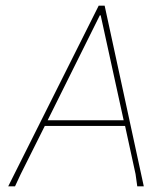

<svg xmlns="http://www.w3.org/2000/svg" viewBox="-20 -657 594 677"><path d="M349 -637 487 0H464L458 -43L421 -213H138L53 -43L33 0H9L328 -637ZM332 -603 148 -233H416L335 -603Z"/></svg>

Font: Alegreya Sans Thin
Style: Italic
Weight: 100
Italic angle: -7°
Designer: Juan Pablo del Peral
Foundry: Huerta Tipografica
Version: Version 2.007